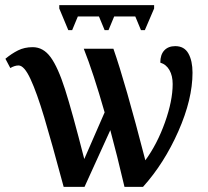

<svg xmlns="http://www.w3.org/2000/svg" viewBox="-20 -725 809 745"><path d="M52 -471Q37 -471 20 -461L1 -497Q25 -517 50 -529.5Q75 -542 107 -542Q148 -542 176.5 -503Q205 -464 232.5 -378Q260 -292 307 -108L386 -289Q342 -443 305 -536H420Q466 -405 544 -103Q590 -166 620 -250Q650 -334 650 -399Q650 -431 637.5 -453Q625 -475 602 -482Q602 -513 617.5 -529.5Q633 -546 660 -546Q695 -546 711 -517.5Q727 -489 727 -443Q727 -340 672 -215.5Q617 -91 535 0H463Q434 -124 408 -220L308 0H227Q180 -175 151.5 -270Q123 -365 98.5 -418Q74 -471 52 -471ZM210 -692V-705H578V-692L542 -608H527L505 -661H423L401 -608H386L364 -661H282L260 -608H245Z"/></svg>

Font: Noto Serif NarrowSemiBold
Style: Regular
Weight: 600
Width: 4
Designer: Monotype Design Team
Foundry: Monotype Imaging Inc.
Version: Version 1.001